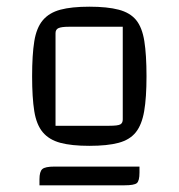

<svg xmlns="http://www.w3.org/2000/svg" viewBox="-20 -788 534 574"><path d="M247 -352Q194 -352 160.5 -361Q127 -370 108 -392.5Q89 -415 82.5 -455.5Q76 -496 76 -560Q76 -624 82.5 -664.5Q89 -705 108 -727.5Q127 -750 160.5 -759Q194 -768 247 -768Q301 -768 335 -759Q369 -750 387 -728Q405 -706 411.5 -665Q418 -624 418 -560Q418 -496 411 -455.5Q404 -415 386 -392.5Q368 -370 334.5 -361Q301 -352 247 -352ZM146 -412H307Q332 -412 339.5 -416Q347 -420 347 -431V-708H186Q164 -708 155 -704Q146 -700 146 -689ZM98 -252Q98 -275 106.5 -282.5Q115 -290 143 -290H397V-272Q397 -247 389 -240.5Q381 -234 352 -234H98Z"/></svg>

Font: Changa Light
Style: Regular
Weight: 300
Designer: Eduardo Rodriguez Tunni
Foundry: Eduardo Rodriguez Tunni
Version: Version 3.002; ttfautohint (v1.8.2)